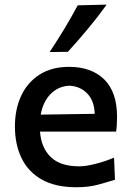

<svg xmlns="http://www.w3.org/2000/svg" viewBox="-20 -798 567 830"><path d="M310.5 11.5Q219 11.5 160 -22.2Q101 -56 72.8 -115.2Q44.5 -174.5 44.5 -251Q44.5 -326.5 72 -384.8Q99.5 -443 151.8 -476Q204 -509 278.5 -509Q375.5 -509 430.8 -454.5Q486 -400 486 -293.5Q486 -255.5 482 -229H153Q158 -159 199.5 -119Q241 -79 322 -79Q351 -79 392.5 -89.5Q434 -100 473 -116.5L477 -21Q447 -11.5 405 0Q363 11.5 310.5 11.5ZM279.5 -427.5Q231 -425 198.2 -391Q165.5 -357 156 -302.5L389.5 -306Q387.5 -363 356.8 -394.2Q326 -425.5 279.5 -427.5ZM194.5 -573Q228 -623.5 258.5 -674Q289 -724.5 316 -775L441 -778Q403.5 -725.5 361.2 -674.8Q319 -624 273.5 -574Z"/></svg>

Font: Commissioner Flair Medium
Style: Regular
Weight: 500
Designer: Kostas Bartsokas
Foundry: Kostas Bartsokas
Version: Version 1.000; ttfautohint (v1.8.3)